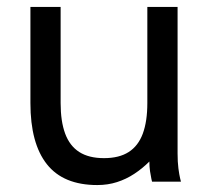

<svg xmlns="http://www.w3.org/2000/svg" viewBox="-20 -528 604 558"><path d="M156.2 -507.8H68.4V-228.5Q68.4 -111.3 116.2 -50.8Q164.1 9.8 262.7 9.8Q293.5 9.8 320.1 1.2Q346.7 -7.3 370.1 -22.7Q393.6 -38.1 414.1 -58.6Q414.1 -43.9 416 -30.5Q418 -17.1 419.9 -8.5Q421.9 0 421.9 0H505.9Q505.9 0 503.4 -10Q501 -20 498.5 -38.6Q496.1 -57.1 496.1 -82V-507.8H408.2V-228.5Q408.2 -175.3 395 -139.6Q381.8 -104 354 -86.2Q326.2 -68.4 282.2 -68.4Q238.3 -68.4 210.4 -86.2Q182.6 -104 169.4 -139.6Q156.2 -175.3 156.2 -228.5Z"/></svg>

Font: Giphurs SC
Style: Regular
Weight: 400
Version: Version 0.920